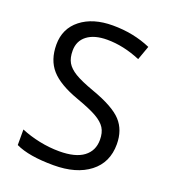

<svg xmlns="http://www.w3.org/2000/svg" viewBox="-135 -821 818 929"><g transform="rotate(20 274.5 -357.0)"><path d="M501 -189.9Q501 -95.7 432.6 -43Q364.3 9.8 247.1 9.8Q120.1 9.8 51.8 -22.9V-103Q95.7 -84.5 147.5 -73.7Q199.2 -63 250 -63Q333 -63 375 -94.5Q417 -126 417 -182.1Q417 -219.2 402.1 -242.9Q387.2 -266.6 352.3 -286.6Q317.4 -306.6 246.1 -332Q146.5 -367.7 103.8 -416.5Q61 -465.3 61 -543.9Q61 -626.5 123 -675.3Q185.1 -724.1 287.1 -724.1Q393.6 -724.1 482.9 -685.1L457 -612.8Q368.7 -649.9 285.2 -649.9Q219.2 -649.9 182.1 -621.6Q145 -593.3 145 -543Q145 -505.9 158.7 -482.2Q172.4 -458.5 204.8 -438.7Q237.3 -418.9 304.2 -395Q416.5 -355 458.7 -309.1Q501 -263.2 501 -189.9Z"/></g></svg>

Font: HunimalSansv1.5
Style: Regular
Weight: 400
Foundry: Ascender Corporation
Version: Version 1.10